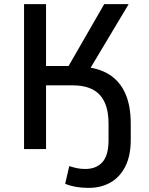

<svg xmlns="http://www.w3.org/2000/svg" viewBox="-20 -725 725 934"><path d="M410 189Q377 189 349 184Q321 179 297 169L317 83Q335 89 354 93Q373 97 395 97Q448 97 478 64Q508 31 508 -43V-118Q509 -182 490 -225Q471 -268 432 -289Q393 -310 330 -310H204V0H97V-705H204V-404H332L301 -382L487 -705H606L402 -364L384 -400Q459 -395 510.5 -363Q562 -331 589 -271.5Q616 -212 616 -123V-44Q616 32 590 84Q564 136 518 162.5Q472 189 410 189Z"/></svg>

Font: Nunito Sans 7pt SemiCondensed SemiBold
Style: Regular
Weight: 600
Width: 4
Designer: Vernon Adams
Foundry: Vernon Adams
Version: Version 3.101;gftools[0.9.27]